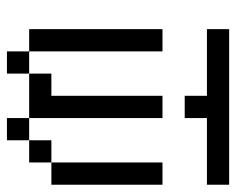

<svg xmlns="http://www.w3.org/2000/svg" viewBox="-82 -582 665 540"><g transform="rotate(90 250.0 -312.5)"><path d="M500 -562.5V-625H62.5V-562.5H250V-500H312.5V-562.5ZM125 -62.5V0H187.5V-62.5ZM125 -62.5Q125 -62.5 125 -437.5H62.5Q62.5 -437.5 62.5 -62.5ZM187.5 -62.5H312.5V0H375V-62.5H312.5Q312.5 -62.5 312.5 -437.5H250V-125H187.5ZM375 -62.5H437.5V-125H375ZM437.5 -125H500V-437.5H437.5Z"/></g></svg>

Font: Unifont
Style: Regular
Weight: 500
Version: Version 15.1.04